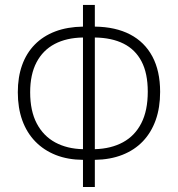

<svg xmlns="http://www.w3.org/2000/svg" viewBox="-20 -744 717 774"><path d="M362.3 -724.1V-636.7Q445.8 -635.7 504.4 -605.2Q563 -574.7 594.2 -516.4Q625.5 -458 625.5 -373.5Q625.5 -310.1 607.7 -260Q589.8 -210 556.2 -174.6Q522.5 -139.2 473.6 -119.9Q424.8 -100.6 362.3 -99.6V9.8H314.5V-99.6Q253.4 -100.1 205.1 -119.1Q156.7 -138.2 122.3 -173.6Q87.9 -209 69.8 -259Q51.8 -309.1 51.8 -372.1Q51.8 -433.1 69.1 -481.4Q86.4 -529.8 120.1 -564.2Q153.8 -598.6 202.6 -617.2Q251.5 -635.7 314.5 -636.7V-724.1ZM314.5 -592.8Q248 -591.8 200.4 -566.7Q152.8 -541.5 127.2 -492.7Q101.6 -443.8 101.6 -372.1Q101.6 -296.9 128.2 -246.3Q154.8 -195.8 202.6 -169.9Q250.5 -144 314.5 -142.6ZM362.3 -592.8V-142.6Q428.2 -144.5 476.1 -170.7Q523.9 -196.8 549.8 -247.6Q575.7 -298.3 575.7 -374.5Q575.7 -448.7 550.5 -496.6Q525.4 -544.4 478 -568.1Q430.7 -591.8 362.3 -592.8Z"/></svg>

Font: Open Sans SemiCondensed Light
Style: Regular
Weight: 300
Width: 4
Designer: Monotype Design Team
Foundry: Monotype Imaging Inc.
Version: Version 3.000